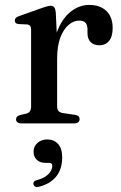

<svg xmlns="http://www.w3.org/2000/svg" viewBox="-20 -500 492 778"><path d="M194 -261Q194 -332 215 -381Q236 -430 269.5 -455Q303 -480 341 -480Q386.5 -480 411.5 -455.2Q436.5 -430.5 436.5 -386.5Q436.5 -351.5 421.8 -334Q407 -316.5 384 -316.5Q360 -316.5 347.2 -329.5Q334.5 -342.5 334.5 -366V-383Q334 -400 326 -408.2Q318 -416.5 300 -416.5Q278.5 -416.5 258 -399.2Q237.5 -382 224.5 -347.8Q211.5 -313.5 211.5 -261ZM206 -450 211.5 -333.5V-69Q211.5 -56.5 217.2 -50Q223 -43.5 237 -41.5L282 -35Q292.5 -33.5 297.5 -29.2Q302.5 -25 302.5 -17Q302.5 -9 296.8 -4.5Q291 0 279.5 0H67.5Q56 0 50.5 -4.5Q45 -9 45 -16.5Q45 -23 49.2 -27.2Q53.5 -31.5 62 -34L86 -39.5Q96 -42 101 -48.8Q106 -55.5 106 -69V-378.5Q106 -390 102.2 -395Q98.5 -400 89.5 -401L56 -402.5Q47 -403.5 43.5 -407.2Q40 -411 40 -416.5Q40 -423 44.2 -427.5Q48.5 -432 59.5 -435.5L141 -464.5Q160.5 -471.5 170.2 -474Q180 -476.5 185.5 -476.5Q195 -476.5 199.8 -470.5Q204.5 -464.5 206 -450ZM165.5 160Q141 160 128.5 147Q116 134 116 115Q116 93 132 79Q148 65 171.5 65Q198 65 215 83Q232 101 232 138Q232 184 208.5 214.2Q185 244.5 138.5 256.5Q129 259 123.5 256.5Q118 254 116 247.5Q114 242 117.2 237Q120.5 232 129 230Q151 224 164.8 214.8Q178.5 205.5 185.2 194Q192 182.5 192 171.5Q192 160 179 160Z"/></svg>

Font: Fraunces 12pt
Style: Regular
Weight: 400
Version: Version 1.000;[b76b70a41]